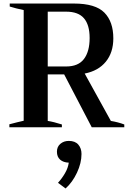

<svg xmlns="http://www.w3.org/2000/svg" viewBox="-20 -720 743 1086"><path d="M683 -16V0H499L343 -299H250V-36Q283 -31 330 -16V0H33V-17Q55 -23 77.5 -28.5Q100 -34 114 -37V-663Q70 -672 35 -683V-700H398Q520 -700 570.5 -648.5Q621 -597 621 -503Q621 -423 578.5 -371Q536 -319 459 -304L607 -36Q649 -29 683 -16ZM250 -344H354Q423 -344 455 -386.5Q487 -429 487 -505Q487 -579 455 -616.5Q423 -654 354 -654H250ZM441 151Q441 202 415.5 256.5Q390 311 351 346L308 314Q330 290 347.5 260Q365 230 369 200Q338 199 320 183Q302 167 302 138Q302 110 321.5 93.5Q341 77 369 77Q405 77 423 98Q441 119 441 151Z"/></svg>

Font: Trirong SemiBold
Style: Regular
Weight: 600
Designer: Katatrad Team
Foundry: CadsonDemak
Version: Version 1.001